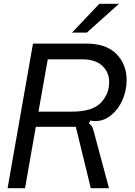

<svg xmlns="http://www.w3.org/2000/svg" viewBox="-20 -993 714 1013"><path d="M20 0 154 -763H436Q540 -763 594 -708.5Q648 -654 648 -571Q648 -514 625.5 -464Q603 -414 565 -384Q527 -354 482 -354Q471 -354 456 -357L449 -341Q462 -334 467.5 -321Q473 -308 477 -291L555 0H459L380 -324H169L112 0ZM360 -404Q466 -404 511 -450Q556 -496 556 -560Q556 -612 519.5 -646Q483 -680 414 -680H232L183 -404ZM438 -821H360L504 -973H608Z"/></svg>

Font: Open Sauce Sans
Style: Italic
Weight: 400
Italic angle: -10°
Designer: Alfredo Marco Pradil
Foundry: Creative Sauce Fz LLC
Version: Version 1.477